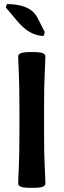

<svg xmlns="http://www.w3.org/2000/svg" viewBox="-20 -908 312 936"><path d="M201.2 -12.7Q201.2 -2.9 188.2 2.4Q175.3 7.8 134.8 7.8Q95.2 7.8 82 2.4Q68.8 -2.9 68.8 -12.7Q68.8 -33.2 71.8 -94.7Q74.7 -156.2 74.7 -267.6V-378.9Q74.7 -490.2 71.8 -551.8Q68.8 -613.3 68.8 -633.8Q68.8 -643.6 82 -648.9Q95.2 -654.3 134.8 -654.3Q175.3 -654.3 188.2 -648.9Q201.2 -643.6 201.2 -633.8Q201.2 -613.3 198 -551.8Q194.8 -490.2 194.8 -378.9V-267.6Q194.8 -156.2 198 -94.7Q201.2 -33.2 201.2 -12.7ZM192.9 -732.9Q126 -732.9 66.9 -802.2L8.3 -871.6L13.7 -888.2Q129.4 -888.2 163.6 -819.8L198.2 -751.5Z"/></svg>

Font: Bainsley
Style: Bold
Weight: 700
Designer: Paul James MIller
Foundry: High-Logic / Made with FontCreator
Version: Version 1.411;March 28, 2021;FontCreator 13.0.0.2683 64-bit